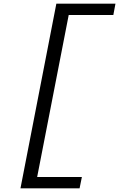

<svg xmlns="http://www.w3.org/2000/svg" viewBox="-20 -821 660 1041"><path d="M91 200H411.5L424 138.5H181.5L352.5 -739.5H594.5L606 -801H285.5Z"/></svg>

Font: Monaspace Neon Light
Style: Italic
Weight: 300
Italic angle: -11°
Designer: Riley Cran & the Lettermatic Team
Foundry: Lettermatic
Version: Version 1.200 (Monaspace Neon)